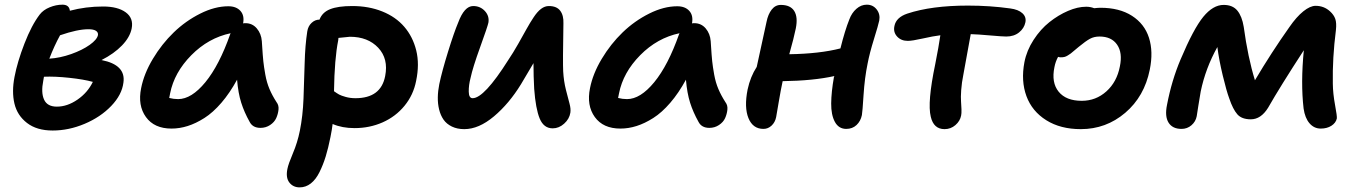

<svg xmlns="http://www.w3.org/2000/svg" viewBox="-20 -540 5802 821"><path d="M205.1 18.1Q137.2 18.1 95.5 -14.2Q53.7 -46.4 41.7 -97.2Q29.8 -147.9 42 -210.9Q54.2 -275.4 84.7 -354Q115.2 -432.6 149.9 -478Q165 -497.6 192.4 -508.8Q219.7 -520 247.1 -520Q275.9 -520 278.8 -494.1Q346.7 -512.2 420.9 -512.2Q483.4 -512.2 517.6 -487.3Q551.8 -462.4 543 -418Q535.6 -380.9 501.7 -345.7Q467.8 -310.5 414.1 -283.2Q518.6 -262.7 507.8 -187Q501.5 -134.8 455.6 -86.9Q409.7 -39.1 341.8 -10.5Q273.9 18.1 205.1 18.1ZM357.9 -415Q311.5 -415 236.8 -389.2Q211.9 -343.8 190.9 -289.1Q236.8 -292 284.4 -308.8Q332 -325.7 363.5 -348.1Q395 -370.6 398.9 -390.1Q400.4 -401.9 390.1 -408.4Q379.9 -415 357.9 -415ZM165 -194.8Q154.8 -144 168.5 -114Q182.1 -84 223.1 -84Q267.6 -84 311 -113.8Q354.5 -143.6 377 -189.9Q337.9 -200.7 276.1 -207.3Q214.4 -213.9 168 -211.9Q167.5 -209 166.5 -203.4Q165.5 -197.8 165 -194.8Z M713.4 9.8Q639.6 9.8 604 -39.6Q568.4 -88.9 583.5 -163.1Q595.7 -225.1 633.8 -288.6Q671.9 -352.1 722.9 -401.4Q773.9 -450.7 836.4 -481.9Q898.9 -513.2 956.5 -513.2Q990.2 -513.2 1008.1 -493.4Q1025.9 -473.6 1019.5 -439.9Q1022.5 -440.9 1029.3 -440.9Q1059.1 -440.9 1078.1 -418.5Q1097.2 -396 1099.6 -363.8Q1100.1 -358.4 1100.6 -348.6Q1103.5 -301.3 1106 -278.1Q1108.4 -254.9 1114.5 -220.9Q1120.6 -187 1132.3 -159.4Q1144 -131.8 1162.6 -103Q1172.9 -89.8 1170.9 -71Q1168.9 -52.2 1161.1 -34.9Q1153.3 -17.6 1135 -5.4Q1116.7 6.8 1093.8 6.8Q1060.5 6.8 1047.4 -19Q1024.4 -60.1 1011.5 -100.8Q998.5 -141.6 993.7 -199.2Q962.9 -142.6 926.8 -100.6Q890.6 -58.6 854 -35.4Q817.4 -12.2 782.7 -1.2Q748 9.8 713.4 9.8ZM707.5 -141.1Q705.6 -133.8 703.6 -121.1Q722.2 -116.2 741.7 -116.2Q798.8 -116.2 858.2 -188.5Q917.5 -260.7 964.4 -394L966.3 -397.9Q871.1 -377.9 798.1 -304Q725.1 -230 707.5 -141.1Z M1261.2 261.2Q1233.4 261.2 1217.3 240.5Q1201.2 219.7 1209 182.1Q1212.9 161.6 1232.4 115.7Q1252 69.8 1262.2 19Q1274.9 -43.9 1277.8 -118.2Q1280.8 -192.4 1282.7 -269.3Q1284.7 -346.2 1293.9 -405.8Q1297.4 -428.2 1312.3 -442.1Q1327.1 -456.1 1346.2 -456.1Q1357.9 -487.3 1391.6 -500.7Q1425.3 -514.2 1486.3 -514.2Q1557.1 -514.2 1614.7 -491Q1672.4 -467.8 1708.7 -425.5Q1745.1 -383.3 1759.8 -324.5Q1774.4 -265.6 1759.3 -193.8Q1747.6 -133.8 1709.7 -87.6Q1671.9 -41.5 1616.2 -16.8Q1560.5 7.8 1496.1 7.8Q1442.9 7.8 1402.3 -9.8Q1399.9 12.2 1393.1 45.9Q1383.8 92.8 1372.8 128.7Q1361.8 164.6 1346.2 196Q1330.6 227.5 1309.1 244.4Q1287.6 261.2 1261.2 261.2ZM1426.3 -368.2Q1410.2 -288.1 1408.2 -149.9Q1421.4 -140.6 1430.2 -135.7Q1439 -130.9 1458.3 -125.5Q1477.5 -120.1 1500 -120.1Q1608.9 -120.1 1627 -214.8Q1641.6 -288.6 1597.4 -335.7Q1553.2 -382.8 1476.1 -382.8Q1472.2 -382.8 1427.2 -377.9Q1427.2 -371.1 1426.3 -368.2Z M1965.3 12.2Q1935.1 12.2 1912.4 1.2Q1889.6 -9.8 1876.7 -28.3Q1863.8 -46.9 1857.7 -71.8Q1851.6 -96.7 1852.1 -123.8Q1852.5 -150.9 1858.4 -180.2Q1870.1 -235.8 1895.8 -318.6Q1921.4 -401.4 1939 -442.9Q1965.3 -514.2 2003.4 -514.2Q2033.7 -514.2 2053.5 -492.7Q2073.2 -471.2 2068.4 -442.9Q2064.9 -426.3 2033.2 -338.6Q2001.5 -251 1992.2 -207Q1983.9 -175.8 1984.4 -147.9Q1984.9 -120.1 2001 -120.1Q2050.3 -120.1 2153.3 -283.2Q2173.8 -313.5 2195.8 -352.3Q2217.8 -391.1 2231.9 -416.7Q2246.1 -442.4 2262 -466.3Q2277.8 -490.2 2293.7 -502.2Q2309.6 -514.2 2327.1 -514.2Q2360.4 -514.2 2375.5 -494.1Q2390.6 -474.1 2389.2 -439.9Q2386.2 -271.5 2388.2 -234.9Q2390.6 -192.9 2399.9 -156Q2409.2 -119.1 2415.3 -96.9Q2421.4 -74.7 2418.9 -58.1Q2414.6 -31.2 2392.3 -11.2Q2370.1 8.8 2343.3 8.8Q2305.2 8.8 2287.8 -33Q2270.5 -74.7 2264.2 -160.2Q2261.2 -212.9 2261.2 -270Q2238.3 -231.9 2208 -180.2Q2157.2 -97.2 2092.3 -42.5Q2027.3 12.2 1965.3 12.2Z M2632.8 9.8Q2559.1 9.8 2523.4 -39.6Q2487.8 -88.9 2502.9 -163.1Q2515.1 -225.1 2553.2 -288.6Q2591.3 -352.1 2642.3 -401.4Q2693.4 -450.7 2755.9 -481.9Q2818.4 -513.2 2876 -513.2Q2909.7 -513.2 2927.5 -493.4Q2945.3 -473.6 2939 -439.9Q2941.9 -440.9 2948.7 -440.9Q2978.5 -440.9 2997.6 -418.5Q3016.6 -396 3019 -363.8Q3019.5 -358.4 3020 -348.6Q3022.9 -301.3 3025.4 -278.1Q3027.8 -254.9 3033.9 -220.9Q3040 -187 3051.8 -159.4Q3063.5 -131.8 3082 -103Q3092.3 -89.8 3090.3 -71Q3088.4 -52.2 3080.6 -34.9Q3072.8 -17.6 3054.4 -5.4Q3036.1 6.8 3013.2 6.8Q2980 6.8 2966.8 -19Q2943.8 -60.1 2930.9 -100.8Q2918 -141.6 2913.1 -199.2Q2882.3 -142.6 2846.2 -100.6Q2810.1 -58.6 2773.4 -35.4Q2736.8 -12.2 2702.1 -1.2Q2667.5 9.8 2632.8 9.8ZM2627 -141.1Q2625 -133.8 2623 -121.1Q2641.6 -116.2 2661.1 -116.2Q2718.3 -116.2 2777.6 -188.5Q2836.9 -260.7 2883.8 -394L2885.7 -397.9Q2790.5 -377.9 2717.5 -304Q2644.5 -230 2627 -141.1Z M3244.6 11.2Q3199.2 11.2 3180.4 -34.9Q3161.6 -81.1 3176.8 -157.2Q3188.5 -211.9 3215.8 -253.9Q3217.3 -261.2 3257.8 -446.8Q3264.2 -479 3279.8 -499Q3295.4 -519 3318.8 -519Q3359.9 -519 3376.2 -492.9Q3392.6 -466.8 3382.8 -418Q3375 -379.4 3355 -308.1Q3484.4 -310.1 3573.7 -333Q3592.8 -409.7 3611.8 -457Q3622.1 -484.9 3642.1 -502.4Q3662.1 -520 3686.5 -520Q3712.9 -520 3728.8 -499.5Q3744.6 -479 3739.7 -452.1Q3735.8 -433.1 3717 -372.6Q3698.2 -312 3689.9 -268.1Q3677.2 -206.5 3672.6 -134Q3668 -61.5 3665.5 -47.9Q3660.2 -22 3642.6 -5.4Q3625 11.2 3598.6 11.2Q3566.4 11.2 3550 -18.8Q3533.7 -48.8 3534.2 -97.9Q3534.7 -147 3545.9 -210Q3546.4 -210.9 3546.9 -212.6Q3547.4 -214.4 3547.9 -214.8Q3458 -194.8 3326.7 -192.9Q3319.3 -159.7 3309.6 -102.1Q3299.8 -44.4 3298.8 -39.1Q3294.4 -17.1 3279.3 -2.9Q3264.2 11.2 3244.6 11.2Z M4019 12.2Q3972.2 12.2 3960 -41Q3944.8 -101.6 3979 -265.1Q3994.1 -341.3 4001 -389.2Q3969.7 -385.3 3925 -375.2Q3880.4 -365.2 3861.8 -365.2Q3833 -365.2 3815.9 -384Q3798.8 -402.8 3804.7 -429.2Q3812 -465.8 3859.9 -481.9Q3963.4 -516.1 4118.7 -516.1Q4212.4 -516.1 4299.8 -503.9Q4334 -499.5 4351.6 -483.6Q4369.1 -467.8 4364.7 -444.8Q4359.4 -418.9 4337.6 -401.4Q4315.9 -383.8 4282.7 -383.8Q4267.1 -383.8 4214.6 -388.4Q4162.1 -393.1 4130.9 -394Q4123.5 -353 4099.6 -222.2Q4092.3 -186.5 4090.1 -154.8Q4087.9 -123 4089.4 -106.7Q4090.8 -90.3 4091.3 -72.3Q4091.8 -54.2 4089.8 -45.9Q4085.4 -22.5 4065.4 -5.1Q4045.4 12.2 4019 12.2Z M4601.6 12.2Q4514.6 12.2 4453.9 -25.9Q4393.1 -64 4369.1 -128.9Q4345.2 -193.8 4360.4 -273.9Q4370.1 -324.2 4399.7 -369.6Q4429.2 -415 4467.3 -445.3Q4505.4 -475.6 4546.9 -493.4Q4588.4 -511.2 4624.5 -511.2Q4642.6 -511.2 4658.7 -504.9Q4676.3 -506.8 4685.5 -506.8Q4766.6 -506.8 4820.3 -472.4Q4874 -438 4893.1 -378.4Q4912.1 -318.8 4896.5 -242.2Q4873.5 -127.4 4791.5 -57.6Q4709.5 12.2 4601.6 12.2ZM4488.8 -252.9Q4475.1 -187 4506.8 -147.9Q4538.6 -108.9 4605.5 -108.9Q4666 -108.9 4710.9 -149.2Q4755.9 -189.5 4768.6 -255.9Q4780.8 -314 4756.8 -348.9Q4732.9 -383.8 4681.6 -383.8Q4658.2 -383.8 4640.4 -374Q4622.6 -364.3 4592.8 -339.8Q4586.4 -335 4574.7 -324.7Q4563 -314.5 4558.6 -311.3Q4554.2 -308.1 4546.1 -303Q4538.1 -297.9 4531.2 -296.4Q4524.4 -294.9 4515.6 -294.9Q4510.3 -294.9 4504.4 -296.9Q4493.2 -276.4 4488.8 -252.9Z M5032.2 11.2Q4993.7 11.2 4976.8 -15.6Q4960 -42.5 4970.2 -91.8Q4990.2 -196.3 5028.3 -286.1Q5083.5 -417 5125.2 -468Q5167 -519 5212.4 -519Q5251 -519 5271 -494.6Q5291 -470.2 5298.3 -424.8Q5315.9 -294.9 5346.2 -196.8Q5416.5 -315.4 5493.2 -423.8Q5523.9 -468.3 5553.2 -491.7Q5582.5 -515.1 5605.5 -515.1Q5641.6 -515.1 5667.5 -491.2Q5683.6 -476.6 5689.7 -459.2Q5695.8 -441.9 5692.4 -411.1Q5677.2 -292 5679.2 -182.1Q5679.7 -140.1 5688.7 -91.3Q5697.8 -42.5 5696.3 -33.2Q5691.9 -14.2 5673.1 -2.2Q5654.3 9.8 5627.4 9.8Q5599.1 9.8 5579.6 -12.7Q5560.1 -35.2 5554.2 -76.2Q5541.5 -185.1 5555.2 -325.2Q5454.1 -169.9 5402.3 -79.1Q5371.6 -29.8 5328.6 -29.8Q5289.6 -29.8 5270.8 -51.3Q5252 -72.8 5236.3 -119.1Q5224.6 -150.4 5208.5 -217.3Q5192.4 -284.2 5185.5 -338.9Q5134.8 -248 5114.3 -148.9Q5109.4 -122.6 5104 -86.7Q5098.6 -50.8 5097.2 -43Q5092.8 -20 5074.7 -4.4Q5056.6 11.2 5032.2 11.2Z"/></svg>

Font: Shantell Sans Normal
Style: Italic
Weight: 600
Italic angle: -11.31°
Designer: Stephen Nixon, Anya Danilova, Shantell Martin
Foundry: Arrow Type
Version: Version 1.006;[559af2be0]